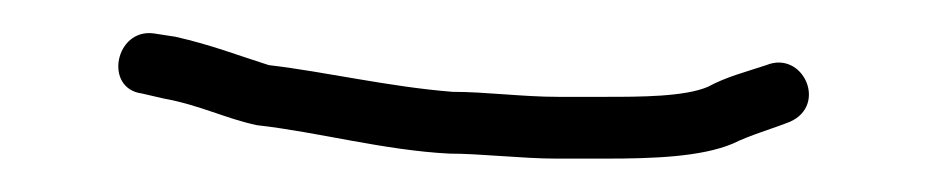

<svg xmlns="http://www.w3.org/2000/svg" viewBox="-20 -35 554 115"><path d="M313 60H343C371 60 400 59 419 51C429 46 443 42 453 38C476 28 461 -5 439 4C427 8 415 11 404 17C390 23 363 23 343 23H314C293 23 271 20 251 20C213 17 175 8 141 4C122 -2 107 -8 85 -13L72 -15C49 -18 42 18 65 21L78 24C100 28 115 36 134 40C170 44 210 55 249 57C268 57 293 60 313 60Z"/></svg>

Font: Electronic
Style: SeLt
Weight: 300
Version: Version 1.011